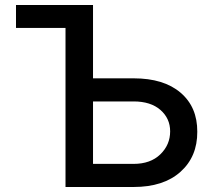

<svg xmlns="http://www.w3.org/2000/svg" viewBox="-20 -747 855 767"><path d="M43.9 -635.3V-727.1H351.6V-434.1H513.7Q634.3 -434.1 701.4 -376.7Q768.6 -319.3 768.1 -220.7Q768.6 -121.1 700.9 -60.5Q633.3 0 513.7 0H241.7V-635.3ZM351.6 -341.8V-92.3H513.7Q581.1 -92.3 620.4 -130.4Q659.7 -168.5 659.7 -222.2Q659.7 -273.9 620.8 -307.9Q582 -341.8 513.7 -341.8Z"/></svg>

Font: Interop Med
Style: Regular
Weight: 500
Designer: Rasmus Andersson, Google, Jang Haemin
Foundry: jhaemin
Version: Version 1.007